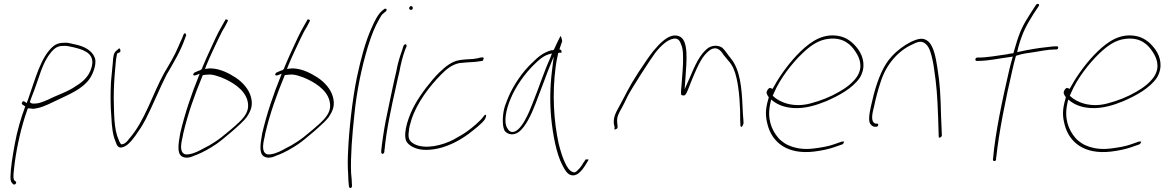

<svg xmlns="http://www.w3.org/2000/svg" viewBox="-20 -740 5907 974"><path d="M92 -211 108 -200C86 -141 67 -76 55 -10C44 52 34 109 33 158C33 180 37 186 48 195C55 201 67 187 60 181L53 175L51 173C45 156 50 130 52 110C60 33 80 -63 106 -146L121 -190H134C144 -187 156 -188 171 -192H172C205 -199 244 -220 274 -234C335 -263 400 -290 435 -341C456 -372 471 -421 461 -447C446 -485 407 -506 355 -516C336 -520 323 -525 303 -523H302C281 -523 263 -516 251 -506C186 -452 159 -337 121 -232L115 -217L104 -225C96 -231 87 -218 92 -211ZM132 -222 133 -227C139 -244 146 -263 153 -280C178 -345 195 -423 238 -473V-474C253 -490 267 -507 298 -507C318 -509 334 -504 349 -501C391 -491 455 -476 448 -416C440 -358 403 -327 366 -304C322 -273 269 -258 221 -233H220C197 -223 173 -212 143 -215C143 -214 132 -219 132 -222Z M554 -445C552 -409 546 -365 543 -324C540 -267 540 -199 545 -146C547 -99 552 -55 565 -25C573 0 581 18 612 3C635 -7 663 -44 684 -77C697 -95 708 -114 719 -135C756 -207 789 -291 827 -365L828 -366C860 -421 897 -483 917 -541L922 -555C925 -563 925 -562 924 -564C920 -578 911 -569 908 -557L903 -544C899 -535 892 -522 885 -504C867 -460 838 -412 813 -370C754 -263 715 -127 636 -37C629 -27 614 -8 597 -8H594C589 -17 586 -18 581 -34C557 -86 559 -170 557 -241C557 -294 560 -347 565 -398C567 -422 568 -438 572 -457L574 -468C579 -472 590 -475 590 -476C592 -484 590 -494 586 -494C582 -494 580 -492 580 -490H579C563 -478 557 -471 554 -445Z M962 -367C956 -357 966 -355 975 -359L993 -366L986 -348C951 -262 917 -162 894 -63C884 -7 878 37 902 53C921 65 945 60 972 47H973C1008 34 1044 13 1077 -9C1107 -29 1210 -116 1230 -144C1242 -161 1251 -178 1255 -195C1259 -212 1258 -229 1253 -248C1243 -287 1211 -323 1176 -346C1144 -367 1099 -391 1052 -393C1046 -393 1040 -393 1034 -392L1020 -390L1025 -404C1045 -453 1068 -501 1089 -545C1099 -565 1107 -583 1120 -603L1134 -630C1136 -633 1136 -635 1136 -638C1135 -640 1124 -645 1122 -638V-637L1106 -609C1095 -590 1085 -571 1075 -550C1053 -502 1029 -452 1008 -401L1007 -400C1007 -400 1008 -389 994 -383C994 -383 988 -381 987 -381L967 -372C965 -371 965 -371 962 -367ZM909 -59V-60C933 -164 969 -263 1006 -352L1009 -359C1020 -360 1031 -362 1044 -362H1045C1064 -361 1081 -355 1101 -348C1156 -326 1219 -288 1235 -231C1239 -216 1240 -201 1237 -187C1234 -173 1227 -159 1216 -145C1205 -130 1182 -109 1149 -81C1115 -52 1088 -31 1070 -20C1052 -8 1033 3 1016 11C992 24 967 39 935 43C902 48 897 20 899 -4C900 -23 907 -44 909 -59Z M1378 -367C1372 -357 1382 -355 1391 -359L1409 -366L1402 -348C1367 -262 1333 -162 1310 -63C1300 -7 1294 37 1318 53C1337 65 1361 60 1388 47H1389C1424 34 1460 13 1493 -9C1523 -29 1626 -116 1646 -144C1658 -161 1667 -178 1671 -195C1675 -212 1674 -229 1669 -248C1659 -287 1627 -323 1592 -346C1560 -367 1515 -391 1468 -393C1462 -393 1456 -393 1450 -392L1436 -390L1441 -404C1461 -453 1484 -501 1505 -545C1515 -565 1523 -583 1536 -603L1550 -630C1552 -633 1552 -635 1552 -638C1551 -640 1540 -645 1538 -638V-637L1522 -609C1511 -590 1501 -571 1491 -550C1469 -502 1445 -452 1424 -401L1423 -400C1423 -400 1424 -389 1410 -383C1410 -383 1404 -381 1403 -381L1383 -372C1381 -371 1381 -371 1378 -367ZM1325 -59V-60C1349 -164 1385 -263 1422 -352L1425 -359C1436 -360 1447 -362 1460 -362H1461C1480 -361 1497 -355 1517 -348C1572 -326 1635 -288 1651 -231C1655 -216 1656 -201 1653 -187C1650 -173 1643 -159 1632 -145C1621 -130 1598 -109 1565 -81C1531 -52 1504 -31 1486 -20C1468 -8 1449 3 1432 11C1408 24 1383 39 1351 43C1318 48 1313 20 1315 -4C1316 -23 1323 -44 1325 -59Z M1791 -350C1767 -236 1750 -74 1746 24C1743 74 1744 112 1746 141C1747 170 1748 188 1749 195V196L1751 210C1758 216 1763 216 1766 203L1765 192V191C1765 182 1764 165 1761 137C1758 52 1766 -51 1778 -161C1789 -272 1813 -394 1846 -502C1866 -566 1880 -601 1905 -645C1912 -657 1916 -666 1926 -673L1937 -682C1938 -683 1941 -686 1941 -688C1942 -693 1940 -696 1935 -696C1933 -696 1930 -695 1929 -694L1918 -685C1898 -669 1880 -633 1864 -596C1834 -529 1811 -444 1791 -350Z M2056 -700C2055 -695 2058 -690 2064 -690C2070 -690 2073 -692 2074 -698C2075 -703 2071 -709 2066 -709C2061 -709 2057 -706 2056 -700ZM1990 -376C1984 -352 1979 -328 1973 -301C1967 -274 1961 -246 1955 -216L1936 -124C1928 -84 1917 -8 1914 23V34C1914 36 1914 36 1917 39C1923 44 1929 36 1930 30V20L1931 19C1939 -73 1965 -196 1989 -301C1995 -328 2000 -352 2006 -376C2013 -414 2023 -455 2035 -487L2043 -506C2043 -507 2043 -509 2042 -512C2038 -520 2030 -513 2027 -508L2021 -489V-488C2009 -456 1997 -417 1990 -376Z M2040 -26C2050 -3 2087 18 2130 20C2215 24 2298 -17 2356 -60C2386 -83 2424 -112 2440 -135C2447 -149 2447 -156 2445 -157H2444C2443 -160 2436 -155 2432 -148C2412 -122 2380 -96 2349 -73C2328 -58 2304 -45 2279 -31C2227 -4 2139 20 2082 -9C2059 -22 2048 -35 2054 -74C2055 -90 2060 -110 2067 -132C2096 -222 2161 -304 2216 -360C2245 -390 2273 -412 2310 -420H2311C2322 -421 2334 -422 2343 -423C2363 -425 2391 -425 2405 -428C2419 -430 2429 -431 2430 -432V-433C2438 -450 2432 -450 2418 -448H2417C2405 -445 2400 -443 2381 -441C2355 -439 2335 -439 2311 -435C2273 -429 2241 -404 2207 -371C2167 -331 2115 -264 2085 -210C2054 -155 2024 -69 2040 -26Z M2535 -176C2528 -136 2529 -95 2541 -75C2558 -56 2587 -51 2615 -73C2647 -100 2674 -155 2696 -212C2718 -267 2738 -325 2760 -381L2789 -453L2780 -380C2770 -297 2769 -220 2776 -143C2784 -60 2802 39 2832 96C2846 125 2859 142 2873 147C2905 159 2930 129 2952 94L2965 72C2967 70 2965 69 2960 68C2953 72 2953 69 2953 63V66L2938 88C2930 102 2921 114 2911 123C2901 135 2892 137 2882 131C2869 126 2858 110 2847 87C2835 62 2824 29 2814 -12C2790 -121 2780 -262 2799 -402C2801 -421 2805 -438 2808 -453L2812 -471L2820 -473C2826 -473 2828 -472 2828 -471V-473C2830 -482 2828 -487 2818 -490C2823 -507 2828 -518 2832 -531C2830 -545 2826 -555 2824 -558C2824 -557 2821 -553 2819 -549C2814 -539 2796 -503 2789 -486V-488C2784 -484 2784 -485 2776 -485C2737 -473 2713 -455 2680 -422C2633 -378 2584 -310 2555 -238C2545 -214 2538 -194 2535 -176ZM2569 -236C2597 -305 2645 -369 2690 -413C2712 -434 2732 -454 2762 -464L2780 -469L2771 -445C2739 -375 2712 -290 2681 -214C2668 -180 2622 -61 2574 -71C2566 -73 2561 -78 2556 -86C2532 -117 2548 -186 2569 -236Z M3094 -112 3098 -94C3096 -86 3096 -80 3103 -84C3110 -86 3113 -90 3113 -98V-99L3111 -119C3108 -147 3119 -166 3134 -192C3143 -208 3153 -229 3164 -252C3184 -291 3281 -442 3305 -473C3321 -494 3338 -510 3350 -520C3363 -531 3375 -537 3386 -541C3418 -552 3428 -535 3435 -515C3442 -500 3445 -481 3445 -454C3447 -411 3440 -350 3437 -305C3435 -284 3434 -270 3435 -264C3435 -260 3435 -258 3443 -256C3455 -254 3459 -259 3468 -280C3470 -285 3473 -291 3475 -297C3482 -316 3490 -335 3499 -357C3520 -405 3542 -459 3583 -487C3622 -511 3643 -473 3651 -461L3675 -432C3696 -409 3708 -381 3716 -345C3730 -288 3736 -196 3735 -128L3736 -109C3735 -105 3736 -104 3737 -100C3742 -89 3749 -104 3752 -115L3751 -133C3750 -145 3748 -167 3747 -196C3743 -296 3734 -387 3688 -443C3671 -463 3661 -482 3644 -498C3626 -510 3600 -512 3576 -499C3531 -469 3505 -407 3477 -341L3453 -287L3457 -341C3462 -423 3477 -540 3423 -557C3394 -567 3365 -551 3342 -531C3327 -519 3312 -502 3294 -481C3278 -461 3252 -424 3218 -372C3165 -290 3156 -263 3120 -198C3102 -166 3091 -143 3094 -112Z M3873 -282C3864 -270 3872 -257 3880 -247L3878 -239C3861 -181 3863 -149 3874 -107C3897 -19 3972 45 4109 29C4150 24 4186 16 4214 6L4254 -8C4256 -9 4259 -12 4261 -18C4263 -20 4264 -21 4259 -22H4251L4211 -8C4184 2 4149 8 4110 13C4027 24 3962 -1 3928 -41C3894 -81 3870 -138 3888 -217L3892 -235L3905 -225C3930 -207 3961 -195 4005 -192C4064 -188 4124 -207 4172 -227C4236 -255 4304 -291 4342 -346C4374 -400 4359 -452 4336 -486C4315 -516 4286 -544 4246 -555C4162 -576 4097 -533 4041 -479C3994 -434 3940 -364 3905 -299L3899 -289L3890 -293C3884 -296 3879 -292 3873 -283ZM3900 -254 3906 -268C3938 -343 3998 -419 4050 -469C4090 -507 4130 -537 4183 -543C4258 -552 4297 -514 4321 -476C4338 -450 4361 -404 4328 -352C4306 -319 4270 -293 4238 -275C4194 -249 4144 -229 4090 -215C4007 -193 3936 -219 3900 -254ZM3906 -268Z M4398 -200C4389 -159 4384 -122 4397 -109C4403 -101 4412 -97 4417 -97H4425C4430 -97 4434 -100 4435 -105C4436 -110 4434 -113 4429 -113H4421C4393 -123 4407 -170 4414 -200C4419 -221 4423 -242 4429 -263C4435 -284 4441 -306 4449 -329C4477 -414 4536 -482 4607 -514C4630 -526 4655 -537 4676 -517C4687 -508 4695 -493 4701 -473C4708 -450 4714 -424 4718 -394C4731 -308 4735 -256 4739 -146L4742 -48C4741 -35 4758 -45 4758 -53L4754 -149C4751 -261 4749 -311 4735 -398C4727 -450 4716 -506 4689 -530C4663 -551 4640 -545 4602 -528C4566 -510 4531 -484 4503 -453C4461 -408 4434 -340 4413 -263Z M4928 -440C4927 -436 4930 -431 4934 -431H4942C4995 -431 5050 -444 5105 -451L5118 -453L5114 -440C5109 -423 5105 -406 5100 -386C5065 -236 5029 -65 5018 61L5017 70C5017 80 5033 79 5033 69V59L5034 58C5048 -72 5081 -236 5116 -386C5121 -408 5126 -430 5132 -450L5134 -457L5141 -459C5167 -468 5195 -471 5222 -475C5253 -480 5299 -489 5329 -489H5338C5343 -489 5347 -492 5348 -496C5349 -502 5347 -505 5342 -505H5333C5328 -505 5314 -504 5292 -501C5248 -497 5193 -487 5152 -478L5140 -475L5143 -488C5145 -495 5145 -500 5148 -508C5169 -580 5187 -611 5222 -668L5250 -710C5256 -720 5242 -724 5236 -716L5208 -673C5171 -615 5154 -584 5132 -508C5128 -497 5125 -482 5121 -470C5109 -469 5098 -467 5085 -464H5084C5041 -458 4987 -448 4944 -448H4937C4933 -448 4929 -444 4928 -440Z M5380 -282C5371 -270 5379 -257 5387 -247L5385 -239C5368 -181 5370 -149 5381 -107C5404 -19 5479 45 5616 29C5657 24 5693 16 5721 6L5761 -8C5763 -9 5766 -12 5768 -18C5770 -20 5771 -21 5766 -22H5758L5718 -8C5691 2 5656 8 5617 13C5534 24 5469 -1 5435 -41C5401 -81 5377 -138 5395 -217L5399 -235L5412 -225C5437 -207 5468 -195 5512 -192C5571 -188 5631 -207 5679 -227C5743 -255 5811 -291 5849 -346C5881 -400 5866 -452 5843 -486C5822 -516 5793 -544 5753 -555C5669 -576 5604 -533 5548 -479C5501 -434 5447 -364 5412 -299L5406 -289L5397 -293C5391 -296 5386 -292 5380 -283ZM5407 -254 5413 -268C5445 -343 5505 -419 5557 -469C5597 -507 5637 -537 5690 -543C5765 -552 5804 -514 5828 -476C5845 -450 5868 -404 5835 -352C5813 -319 5777 -293 5745 -275C5701 -249 5651 -229 5597 -215C5514 -193 5443 -219 5407 -254ZM5413 -268Z"/></svg>

Font: Stray Cat
Style: ExLtObl
Weight: 200
Version: Version 1.0